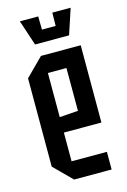

<svg xmlns="http://www.w3.org/2000/svg" viewBox="-113 -785 557 840"><g transform="rotate(-15 165.0 -365.0)"><path d="M35 -80V-480L115 -560H295V-210H125V-80H285V0H115ZM125 -280 209 -286V-480H125ZM212 -730H295L257 -615H103L65 -730H148L149 -670H211Z"/></g></svg>

Font: Tektur Condensed
Style: Regular
Weight: 400
Width: 3
Designer: Adam Jagosz
Foundry: Adam Jagosz
Version: Version 1.005;gftools[0.9.30]